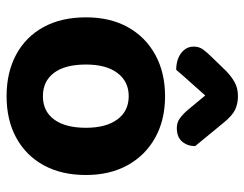

<svg xmlns="http://www.w3.org/2000/svg" viewBox="-104 -666 785 618"><g transform="rotate(90 289.0 -356.5)"><path d="M542.8 -240.1Q542.8 -161.6 511.5 -104.3Q480.2 -47.1 423.2 -15.9Q366.2 15.3 289.2 15.3Q212.5 15.3 155.3 -15.5Q98.2 -46.2 66.7 -103.5Q35.3 -160.8 35.3 -240.1Q35.3 -318.5 67.2 -375.5Q99.2 -432.5 156.4 -463.6Q213.6 -494.8 289.4 -494.8Q365.3 -494.8 422.2 -463.3Q479.2 -431.8 511 -374.6Q542.8 -317.4 542.8 -240.1ZM289 -377.8Q241.9 -377.8 214.6 -341.7Q187.2 -305.6 187.2 -240.1Q187.2 -172.8 214.1 -137.2Q241 -101.6 289.2 -101.6Q337.4 -101.6 364.1 -137.7Q390.8 -173.8 390.8 -240.1Q390.8 -304.9 363.8 -341.4Q336.8 -377.8 289 -377.8ZM332.9 -568.4 286.9 -624.1Q261.6 -595.3 243.7 -575.6Q225.7 -555.9 204.2 -530.6Q170.2 -531.1 149.9 -547Q129.5 -562.8 129.5 -587.2Q129.5 -605 139.4 -618.1Q149.4 -631.2 168.2 -650.3L208.7 -692Q226.3 -709 245.1 -719.2Q264 -729.4 289.2 -729.4Q312.8 -729.4 332.4 -720.4Q352 -711.3 375.7 -681.8L449.8 -591.7Q449.8 -567.3 435.5 -550Q421.1 -532.6 391.4 -532.6Q374.1 -532.6 360.5 -542.3Q347 -552 332.9 -568.4Z"/></g></svg>

Font: Baloo Paaji 2
Style: Regular
Weight: 400
Designer: Shuchita Grover, Noopur Datye and Ek Type
Foundry: Ek Type
Version: Version 1.700